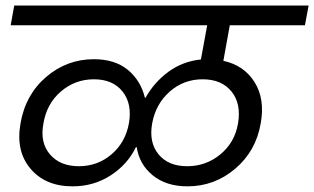

<svg xmlns="http://www.w3.org/2000/svg" viewBox="-20 -760 1121 685"><path d="M261.2 -167Q328.6 -167 378.2 -209.7Q427.7 -252.4 439.9 -319.8Q452.1 -389.2 417.5 -433.1Q382.8 -477.1 314.9 -477.1Q248 -477.1 197.3 -433.6Q146.5 -390.1 134.8 -318.8Q122.1 -251.5 158.2 -209.2Q194.3 -167 261.2 -167ZM647.9 -167Q714.8 -167 766.1 -209.2Q817.4 -251.5 829.1 -318.8Q841.3 -390.1 805.9 -433.6Q770.5 -477.1 703.1 -477.1Q635.3 -477.1 585.4 -433.1Q535.6 -389.2 522.9 -319.8Q510.7 -252.4 545.4 -209.7Q580.1 -167 647.9 -167ZM648.9 -95.2Q573.2 -95.2 525.1 -134.3Q477.1 -173.3 467.8 -234.9H464.8Q435.1 -173.3 374.8 -134.3Q314.5 -95.2 238.8 -95.2Q142.1 -95.2 88.9 -158Q35.6 -220.7 53.2 -319.8Q70.8 -422.4 144.8 -485.6Q218.8 -548.8 314.9 -548.8Q389.6 -548.8 435.8 -511Q481.9 -473.1 497.1 -411.1H499Q530.8 -467.3 581.3 -504.2Q631.8 -541 696.8 -547.9L719.2 -669.9H18.1L30.8 -740.2H1081.1L1067.9 -669.9H799.8L776.9 -543Q850.6 -526.9 888.2 -467Q925.8 -407.2 910.2 -319.8Q893.1 -220.7 819.1 -158Q745.1 -95.2 648.9 -95.2Z"/></svg>

Font: SVN-Poppins
Style: Italic
Weight: 400
Italic angle: -10°
Designer: Ninad Kale (Devanagari), Jonny Pinhorn (Latin)
Foundry: Indian Type Foundry
Version: Version 3.002 2017